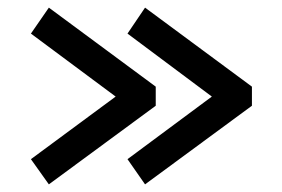

<svg xmlns="http://www.w3.org/2000/svg" viewBox="-20 -566 739 503"><path d="M388 -289 108 -83 61 -149 283 -313 61 -478 108 -546 388 -339ZM640 -289 360 -83 314 -149 535 -313 314 -478 360 -546 640 -339Z"/></svg>

Font: Kanit Cyrillic
Style: Regular
Weight: 400
Designer: Katatrad Team, Sasha Pavljenko
Foundry: CadsonDemak, Pavljenko + Design
Version: Version 1.002;Fontself Maker 3.5.7